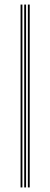

<svg xmlns="http://www.w3.org/2000/svg" viewBox="-20 -820 220 840"><path d="M102 0V-800H110V0ZM70 0V-800H78V0ZM86 0V-800H94V0Z"/></svg>

Font: Big Shoulders Inline Text Thin
Style: Regular
Weight: 100
Designer: Patric King
Foundry: XO Type Co
Version: Version 2.002